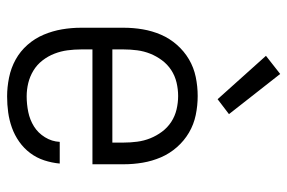

<svg xmlns="http://www.w3.org/2000/svg" viewBox="-154 -646 808 540"><g transform="rotate(90 250.0 -376.0)"><path d="M251 8Q225 8 198 2.5Q171 -3 147.5 -16Q124 -29 106 -49.5Q88 -70 77.5 -95Q67 -120 62.5 -146.5Q58 -173 58 -200V-320Q58 -347 62.5 -373.5Q67 -400 77.5 -424.5Q88 -449 106 -469.5Q124 -490 147 -503.5Q170 -517 196.5 -522.5Q223 -528 250 -528Q277 -528 303.5 -522.5Q330 -517 353 -503.5Q376 -490 394 -469.5Q412 -449 422.5 -424.5Q433 -400 437.5 -373.5Q442 -347 442 -320V-232H119V-200Q119 -181 121.5 -162Q124 -143 131 -125Q138 -107 150 -91.5Q162 -76 178.5 -66Q195 -56 213.5 -51.5Q232 -47 251 -47Q273 -47 295 -51.5Q317 -56 335.5 -67.5Q354 -79 366 -98.5Q378 -118 379 -140H440Q438 -118 431 -96.5Q424 -75 410.5 -57Q397 -39 378.5 -26Q360 -13 339 -5.5Q318 2 296 5Q274 8 251 8ZM119 -288H381V-320Q381 -339 378.5 -358Q376 -377 369 -394.5Q362 -412 350.5 -427.5Q339 -443 323 -453.5Q307 -464 288 -468.5Q269 -473 250 -473Q231 -473 212 -468.5Q193 -464 177 -453.5Q161 -443 149.5 -427.5Q138 -412 131 -394.5Q124 -377 121.5 -358Q119 -339 119 -320ZM259 -584 137 -720 188 -760 301 -616Z"/></g></svg>

Font: Iosevka SS18 Light
Style: Regular
Weight: 300
Monospace: yes
Designer: Belleve Invis
Foundry: Belleve Invis
Version: Version 25.1.1; ttfautohint (v1.8.4)